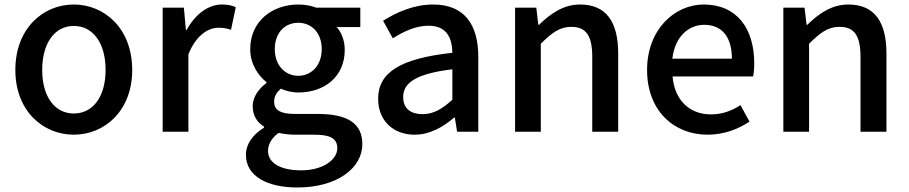

<svg xmlns="http://www.w3.org/2000/svg" viewBox="-20 -584 4029 851"><path d="M307 13C443 13 566 -92 566 -274C566 -458 443 -564 307 -564C171 -564 48 -458 48 -274C48 -92 171 13 307 13ZM307 -81C221 -81 167 -158 167 -274C167 -391 221 -469 307 -469C394 -469 448 -391 448 -274C448 -158 394 -81 307 -81Z M701 0H815V-343C850 -430 904 -461 949 -461C971 -461 985 -458 1004 -452L1025 -552C1008 -560 990 -564 963 -564C904 -564 846 -522 807 -451H804L795 -550H701Z M1298 247C1474 247 1586 161 1586 55C1586 -39 1518 -79 1388 -79H1287C1217 -79 1195 -100 1195 -133C1195 -159 1207 -175 1225 -191C1249 -180 1277 -174 1302 -174C1417 -174 1508 -243 1508 -363C1508 -405 1493 -442 1472 -464H1577V-550H1382C1361 -558 1333 -564 1302 -564C1188 -564 1089 -491 1089 -366C1089 -301 1124 -249 1161 -220V-216C1131 -194 1100 -157 1100 -114C1100 -69 1122 -40 1150 -23V-18C1099 13 1070 56 1070 102C1070 198 1166 247 1298 247ZM1302 -248C1245 -248 1198 -293 1198 -366C1198 -441 1244 -483 1302 -483C1360 -483 1406 -440 1406 -366C1406 -293 1359 -248 1302 -248ZM1315 171C1224 171 1168 139 1168 85C1168 57 1182 29 1215 5C1238 10 1263 13 1289 13H1372C1439 13 1475 27 1475 73C1475 124 1411 171 1315 171Z M1818 13C1884 13 1943 -20 1993 -63H1996L2006 0H2100V-331C2100 -477 2037 -564 1900 -564C1812 -564 1735 -528 1678 -492L1721 -414C1768 -444 1822 -470 1880 -470C1961 -470 1984 -414 1985 -350C1756 -325 1656 -264 1656 -146C1656 -49 1723 13 1818 13ZM1853 -78C1804 -78 1767 -100 1767 -154C1767 -216 1822 -257 1985 -277V-142C1940 -101 1901 -78 1853 -78Z M2263 0H2377V-390C2426 -439 2461 -465 2512 -465C2577 -465 2605 -427 2605 -332V0H2720V-346C2720 -486 2668 -564 2551 -564C2476 -564 2420 -523 2369 -474H2366L2357 -550H2263Z M3116 13C3188 13 3251 -11 3302 -45L3262 -118C3222 -92 3180 -77 3131 -77C3036 -77 2970 -140 2961 -245H3318C3321 -258 3323 -281 3323 -303C3323 -459 3245 -564 3099 -564C2970 -564 2848 -453 2848 -274C2848 -93 2967 13 3116 13ZM2960 -324C2971 -421 3032 -474 3101 -474C3181 -474 3224 -419 3224 -324Z M3452 0H3566V-390C3615 -439 3650 -465 3701 -465C3766 -465 3794 -427 3794 -332V0H3909V-346C3909 -486 3857 -564 3740 -564C3665 -564 3609 -523 3558 -474H3555L3546 -550H3452Z"/></svg>

Font: Noto Sans CJK JP Medium
Style: Regular
Weight: 500
Designer: Ryoko NISHIZUKA (kana & ideographs); Paul D. Hunt (Latin, Greek & Cyrillic); Wenlong ZHANG (bopomofo); Sandoll Communica
Foundry: Adobe Systems Incorporated
Version: Version 1.004;PS 1.004;hotconv 1.0.82;makeotf.lib2.5.63406